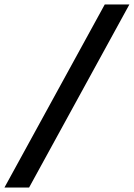

<svg xmlns="http://www.w3.org/2000/svg" viewBox="-68 -725 603 865"><path d="M-48 120H63L515 -705H404Z"/></svg>

Font: Mluvka Medium
Style: Italic
Weight: 500
Italic angle: -8°
Designer: Modified by Jiří Krblich, Original typeface by Gumpita Rahayu
Foundry: Gumpita Rahayu & Jiří Krblich
Version: Version 2.000;Glyphs 3.1.1 (3134)